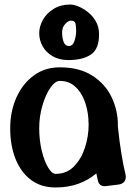

<svg xmlns="http://www.w3.org/2000/svg" viewBox="-20 -817 609 847"><path d="M225 10Q161 10 116.5 -23.5Q72 -57 48.5 -116Q25 -175 25 -251Q25 -326 52.5 -387Q80 -448 129 -484Q178 -520 244 -520Q330 -520 387 -483.5Q444 -447 472 -389Q500 -331 500 -266Q500 -262 500 -258Q507 -191 516 -136.5Q525 -82 534 -46Q535 -43 535 -38Q535 -8 504 -3L447 4Q419 7 412 -19Q408 -35 405 -52Q371 -23 326 -6.5Q281 10 225 10ZM225 -50Q274 -50 306 -82.5Q338 -115 354.5 -165Q371 -215 371 -268Q371 -268 371 -268.5Q371 -269 371 -272Q370 -277 370 -283Q370 -288 370 -292Q367 -336 352 -374.5Q337 -413 310 -436.5Q283 -460 244 -460Q223 -460 202 -429.5Q181 -399 167 -351Q153 -303 153 -251Q153 -199 164 -153Q175 -107 192 -78.5Q209 -50 225 -50ZM290 -797Q305 -797 326 -788.5Q347 -780 368 -763.5Q389 -747 403 -722.5Q417 -698 417 -665Q417 -600 380.5 -576Q344 -552 282 -552Q241 -552 212 -569Q183 -586 168 -613Q153 -640 153 -670Q153 -701 169.5 -730Q186 -759 217 -778Q248 -797 290 -797ZM292 -726Q282 -726 268 -711.5Q254 -697 254 -673Q254 -649 261 -631.5Q268 -614 284 -614Q301 -614 308.5 -636.5Q316 -659 316 -680Q316 -701 313 -713.5Q310 -726 292 -726Z"/></svg>

Font: Yusei Magic
Style: Regular
Weight: 400
Designer: Tanukizamurai
Foundry: Yusei Magic Project
Version: Version 1.200